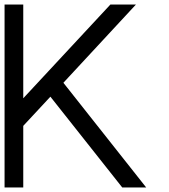

<svg xmlns="http://www.w3.org/2000/svg" viewBox="-20 -821 741 842"><path d="M82 -390V-801H0V1H82V-269L201 -397L516 1H621L258 -458L576 -801H464Z"/></svg>

Font: MintSans
Style: Regular
Weight: 400
Version: Version 2.0